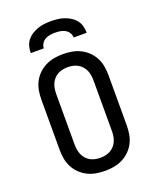

<svg xmlns="http://www.w3.org/2000/svg" viewBox="-172 -1054 944 1161"><g transform="rotate(-20 300.0 -473.5)"><path d="M300 8Q271 8 242.5 3Q214 -2 188 -15Q162 -28 141 -48.5Q120 -69 107 -94.5Q94 -120 89 -148.5Q84 -177 84 -206V-529Q84 -558 89 -586.5Q94 -615 107 -640.5Q120 -666 141 -686.5Q162 -707 188 -720Q214 -733 242.5 -738Q271 -743 300 -743Q329 -743 357.5 -738Q386 -733 412 -720Q438 -707 459 -686.5Q480 -666 493 -640.5Q506 -615 511 -586.5Q516 -558 516 -529V-206Q516 -177 511 -148.5Q506 -120 493 -94.5Q480 -69 459 -48.5Q438 -28 412 -15Q386 -2 357.5 3Q329 8 300 8ZM300 -76Q317 -76 333.5 -79.5Q350 -83 364.5 -91Q379 -99 390.5 -112Q402 -125 408.5 -140.5Q415 -156 417.5 -172.5Q420 -189 420 -206V-529Q420 -546 417.5 -562.5Q415 -579 408.5 -594.5Q402 -610 390.5 -623Q379 -636 364.5 -644Q350 -652 333.5 -655.5Q317 -659 300 -659Q283 -659 266.5 -655.5Q250 -652 235.5 -644Q221 -636 209.5 -623Q198 -610 191.5 -594.5Q185 -579 182.5 -562.5Q180 -546 180 -529V-206Q180 -189 182.5 -172.5Q185 -156 191.5 -140.5Q198 -125 209.5 -112Q221 -99 235.5 -91Q250 -83 266.5 -79.5Q283 -76 300 -76ZM120 -815Q120 -837 125.5 -858Q131 -879 144.5 -896Q158 -913 176.5 -924.5Q195 -936 215 -943Q235 -950 256.5 -952.5Q278 -955 300 -955Q322 -955 343.5 -952.5Q365 -950 385 -943Q405 -936 423.5 -924.5Q442 -913 455.5 -896Q469 -879 474.5 -858Q480 -837 480 -815H396Q396 -831 387 -845.5Q378 -860 363.5 -868Q349 -876 332.5 -878.5Q316 -881 300 -881Q284 -881 267.5 -878.5Q251 -876 236.5 -868Q222 -860 213 -845.5Q204 -831 204 -815Z"/></g></svg>

Font: Iosevka HT Medium Extended
Style: Regular
Weight: 500
Width: 7
Monospace: yes
Designer: Belleve Invis
Foundry: Belleve Invis
Version: Version 32.3.0; ttfautohint (v1.8.4)